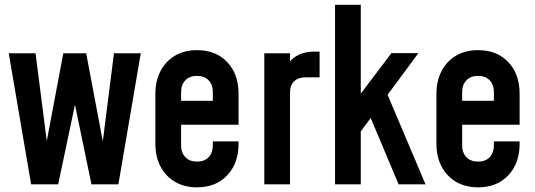

<svg xmlns="http://www.w3.org/2000/svg" viewBox="-20 -770 2235 802"><path d="M110 0 16.5 -547.5H128.5L182 -128.5L165.5 -129L244.5 -547.5H340L419 -129L403 -128.5L456 -547.5H568L474.5 0H362L282.5 -384H304L223 0Z M803 12.5Q750.5 12.5 711.5 -10.2Q672.5 -33 650.8 -74Q629 -115 629 -169.5V-378.5Q629 -432.5 650.8 -473.8Q672.5 -515 711.5 -537.8Q750.5 -560.5 803 -560.5Q882 -560.5 929.2 -510.5Q976.5 -460.5 976.5 -378.5V-249H721V-349H869V-386Q869 -416 851.5 -434.5Q834 -453 803 -453Q772 -453 754.2 -434.5Q736.5 -416 736.5 -386V-162Q736.5 -132 754.2 -113.5Q772 -95 803 -95Q834 -95 851.5 -113.5Q869 -132 869 -162V-179.5H976.5V-169.5Q976.5 -88 929.2 -37.8Q882 12.5 803 12.5Z M1084 0V-547.5H1191.5V-461.5L1172 -484.5Q1189.5 -519.5 1220 -537Q1250.5 -554.5 1290.5 -554.5H1315V-447H1257Q1226.5 -447 1209 -430.8Q1191.5 -414.5 1191.5 -384.5V0Z M1645 0 1528.5 -277 1478 -209.5V-367L1615 -548H1727.5L1599 -374L1757.5 0ZM1379.5 0V-750H1487V0Z M1977 12.5Q1924.5 12.5 1885.5 -10.2Q1846.5 -33 1824.8 -74Q1803 -115 1803 -169.5V-378.5Q1803 -432.5 1824.8 -473.8Q1846.5 -515 1885.5 -537.8Q1924.5 -560.5 1977 -560.5Q2056 -560.5 2103.2 -510.5Q2150.5 -460.5 2150.5 -378.5V-249H1895V-349H2043V-386Q2043 -416 2025.5 -434.5Q2008 -453 1977 -453Q1946 -453 1928.2 -434.5Q1910.5 -416 1910.5 -386V-162Q1910.5 -132 1928.2 -113.5Q1946 -95 1977 -95Q2008 -95 2025.5 -113.5Q2043 -132 2043 -162V-179.5H2150.5V-169.5Q2150.5 -88 2103.2 -37.8Q2056 12.5 1977 12.5Z"/></svg>

Font: Mohave SemiBold
Style: Regular
Weight: 600
Designer: Gumpita Rahayu
Foundry: Tokotype
Version: Version 2.003